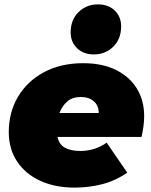

<svg xmlns="http://www.w3.org/2000/svg" viewBox="-20 -845 688 875"><path d="M321 10Q231 10 163.5 -21Q96 -52 58 -109Q20 -166 20 -243Q20 -333 62 -404Q104 -475 180.5 -516Q257 -557 359 -557Q447 -557 509 -526Q571 -495 604 -441Q637 -387 637 -316Q637 -291 633.5 -267Q630 -243 625 -221H242Q249 -187 275.5 -172Q302 -157 347 -157Q378 -157 409 -166.5Q440 -176 466 -195L560 -58Q504 -20 443.5 -5Q383 10 321 10ZM251 -330H430Q430 -364 407.5 -383.5Q385 -403 349 -403Q310 -403 286.5 -382.5Q263 -362 251 -330ZM408 -597Q360 -597 331 -625.5Q302 -654 302 -697Q302 -755 338 -790Q374 -825 426 -825Q474 -825 503 -797Q532 -769 532 -725Q532 -667 496 -632Q460 -597 408 -597Z"/></svg>

Font: Montserrat Black
Style: Italic
Weight: 900
Italic angle: -11.3°
Designer: Julieta Ulanovsky
Foundry: Julieta Ulanovsky
Version: Version 9.000; ttfautohint (v1.8.4.7-5d5b)